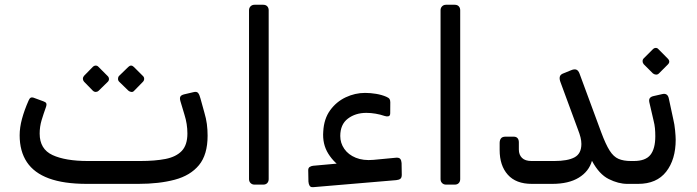

<svg xmlns="http://www.w3.org/2000/svg" viewBox="-20 -770 2927 806"><path d="M344.6 1.9Q247.9 1.9 185.6 -21Q123.3 -43.8 92.9 -89.4Q62.5 -135.1 62.5 -202.1Q62.5 -234.7 72.4 -271.4Q82.4 -308.1 100.1 -348.1Q103.5 -356.6 108.9 -359.9Q114.3 -363.1 126.8 -357.7L162.2 -344.7Q171.4 -341.7 174.1 -336.5Q176.8 -331.2 172.6 -319.5Q163 -292.9 154.7 -265.7Q146.5 -238.4 146.5 -209.2Q146.5 -144.1 200.5 -119.1Q254.6 -94.1 349.4 -94.1H569Q630.8 -94.1 675.1 -102.8Q719.3 -111.6 743 -136.4Q766.7 -161.3 766.7 -209.5Q766.7 -249.6 754.4 -288.4L737.6 -344.5Q733.6 -357.6 737.1 -364.3Q740.6 -370.9 752.8 -373.9L792 -383.1Q806 -386.9 811.9 -379.4Q817.7 -371.9 821.6 -356.4L838 -297.1Q845.2 -273.2 848.4 -249.5Q851.5 -225.7 851.5 -200.6Q851.5 -120.7 815.3 -76.8Q779.1 -33 713.6 -15.6Q648.2 1.9 560.4 1.9ZM393.7 -388.7Q389.1 -384.2 382.1 -384.1Q375.1 -384 369.3 -389.7L332.7 -427.2Q328.1 -432.7 327.9 -439.3Q327.8 -445.8 332.7 -451.6L369.3 -489Q375.1 -494.7 382 -494.7Q388.9 -494.6 393.7 -489L431.1 -451.6Q436.9 -446.6 437.4 -439.2Q437.9 -431.7 432.1 -426.2ZM542.9 -388.7Q538 -383 531.1 -384Q524.1 -385 518.6 -389.7L480.1 -427.2Q475.4 -431.9 475.4 -439.4Q475.4 -446.8 480.1 -451.6L518.6 -489Q524.1 -494.6 530.2 -494.7Q536.2 -494.7 541.9 -489L579.4 -451.6Q585.1 -446.6 585.2 -439.3Q585.3 -431.9 579.6 -426.2Z M1048.4 5Q1038.4 5 1031.9 -1.5Q1025.4 -8 1025.4 -18V-727Q1025.4 -737 1031.9 -743.5Q1038.4 -750 1048.4 -750H1084.9Q1095.9 -750 1101.9 -743.5Q1107.9 -737 1107.9 -727V-18Q1107.9 -8 1101.9 -1.5Q1095.9 5 1084.9 5Z M1295.1 15.7Q1284.3 16.7 1279.9 10Q1275.6 3.2 1274.8 -7.6L1273.9 -55.6Q1273.9 -65.1 1280 -69.1Q1286.1 -73.1 1294.1 -74.1L1420.3 -85.5L1425.5 -59.7Q1383.3 -84.4 1358.1 -124.9Q1332.9 -165.4 1337 -218Q1339.8 -271.2 1365.9 -307.1Q1392 -343 1431.2 -361.5Q1470.5 -380 1512.3 -380Q1535.1 -380 1559.2 -376Q1583.2 -371.9 1601.7 -363.8Q1611.9 -359.4 1615.2 -354.4Q1618.4 -349.3 1618.4 -340.9L1618.1 -294.9Q1618.1 -284 1611.1 -282Q1604.1 -280.1 1595 -283.1Q1576.5 -289.4 1556.7 -292.8Q1536.9 -296.2 1518 -296.2Q1472.1 -296.2 1440.2 -271.9Q1408.4 -247.6 1408.4 -199.1Q1408.4 -169.6 1425.3 -145.1Q1442.2 -120.6 1473.6 -107.8Q1505 -95.1 1547.3 -98.9L1644.4 -108.1Q1656.1 -108.5 1660.5 -102.6Q1665 -96.7 1665.8 -85.5L1666.6 -36.3Q1666.6 -24.1 1660.8 -19.6Q1655.1 -15 1643.4 -13.8Z M1852.4 5Q1842.4 5 1835.9 -1.5Q1829.4 -8 1829.4 -18V-727Q1829.4 -737 1835.9 -743.5Q1842.4 -750 1852.4 -750H1888.9Q1899.9 -750 1905.9 -743.5Q1911.9 -737 1911.9 -727V-18Q1911.9 -8 1905.9 -1.5Q1899.9 5 1888.9 5Z M2212.6 1.9Q2145.9 1.9 2111.7 -36.6Q2077.5 -75 2077.5 -140.1V-170.3Q2077.7 -182.4 2083.3 -189.3Q2088.8 -196.3 2102.2 -196.3H2136.4Q2147.2 -196.3 2152.7 -189.9Q2158.1 -183.5 2158.1 -172.2V-142Q2158.1 -120.4 2171.3 -107.2Q2184.6 -94.1 2211.4 -94.1H2307.1Q2363.1 -94.1 2391.8 -109.5Q2420.6 -124.9 2420.6 -165.7Q2420.6 -178.6 2417 -193.2Q2413.4 -207.9 2405.9 -227L2333.2 -424.2Q2328.1 -437.2 2329.7 -446.5Q2331.3 -455.8 2341.9 -460.7L2377.7 -475.3Q2391.2 -480.9 2399.5 -477.6Q2407.7 -474.2 2412.4 -462.2L2503.8 -214.7Q2522.8 -163.6 2539.2 -137.9Q2555.5 -112.1 2576.5 -103.1Q2597.4 -94.1 2628.5 -94.1Q2643.5 -94.1 2643.5 -79.1V-28.1Q2643.5 1.9 2613.5 1.9Q2576.1 1.9 2535.6 -18.3Q2495.1 -38.4 2465 -94.9Q2452.2 -50.1 2409.6 -24.1Q2367.1 1.9 2297.8 1.9Z M2616.4 1.9Q2607 1.9 2603 -4.2Q2599 -10.2 2599 -17.2V-72.2Q2599 -86.2 2607 -90.1Q2615 -94.1 2629 -94.1H2640.8Q2689.7 -94.1 2710.3 -119.8Q2730.9 -145.6 2730.9 -198.1Q2730.9 -215.9 2729.4 -231.7Q2727.9 -247.4 2723.4 -264.9L2705.8 -340.9Q2703.4 -352.5 2708.2 -358.4Q2712.9 -364.4 2723.6 -366.7L2760.5 -375.1Q2782.8 -380.1 2787.6 -356.7L2806.5 -268.8Q2811.5 -248.7 2814 -222.7Q2816.5 -196.8 2816.5 -183.6Q2816.5 -100.5 2776.6 -49.3Q2736.7 1.9 2658.8 1.9ZM2745.4 -461.1Q2740.6 -456.4 2733.4 -456.9Q2726.2 -457.4 2720.6 -462.1L2682.4 -500.3Q2677.5 -506.1 2677.5 -513.1Q2677.5 -520.1 2682.4 -525.1L2720.6 -563.2Q2726.2 -568.8 2732.9 -568.9Q2739.6 -569 2744.4 -563.2L2782.2 -525.1Q2796.1 -511.8 2783.6 -499.3Z"/></svg>

Font: Rubik Light
Style: Italic
Weight: 300
Italic angle: -12°
Designer: Hubert and Fischer
Foundry: Hubert and Fischer
Version: Version 2.300;gftools[0.9.30]